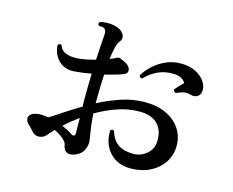

<svg xmlns="http://www.w3.org/2000/svg" viewBox="-98 -868 1196 985"><g transform="rotate(15 500.0 -375.5)"><path d="M365 -28Q343 -21 327.5 -29.5Q312 -38 308 -63Q307 -77 287 -94.5Q267 -112 239 -125Q219 -105 207 -90Q191 -72 168 -71Q145 -70 128 -91Q115 -107 102.5 -117.5Q90 -128 88 -145Q86 -161 103 -172Q120 -183 148 -183Q158 -183 168.5 -182Q179 -181 190 -179Q218 -196 258 -223Q298 -250 346 -278Q345 -288 345 -297Q345 -306 345 -315Q345 -350 345.5 -385Q346 -420 347 -453Q300 -444 254 -441Q218 -439 193 -454.5Q168 -470 154.5 -495.5Q141 -521 140 -550Q144 -556 150 -557Q156 -558 160 -555Q168 -528 193.5 -518Q219 -508 254 -510Q274 -511 299 -516Q324 -521 350 -528Q352 -569 354.5 -602Q357 -635 358 -653Q362 -683 351 -693Q346 -698 337 -699Q328 -700 320 -699Q309 -710 319 -720Q336 -725 358 -725.5Q380 -726 399 -721Q431 -714 445.5 -692Q460 -670 443 -649Q433 -638 427 -612Q421 -586 416 -550Q427 -554 436 -558Q445 -562 452 -566Q459 -570 467.5 -567Q476 -564 489 -558Q493 -556 495 -555Q522 -542 525.5 -521.5Q529 -501 503 -492Q484 -485 460 -478.5Q436 -472 410 -465Q408 -432 407 -396Q406 -360 406 -322V-312Q462 -341 524 -362Q586 -383 649 -383Q716 -383 764 -360Q812 -337 838 -297.5Q864 -258 864 -208Q864 -158 837.5 -118.5Q811 -79 766 -57Q721 -35 665 -35Q594 -35 553 -80.5Q512 -126 514 -196Q523 -208 534 -199Q547 -153 578 -132Q609 -111 660 -111Q699 -111 730.5 -138Q762 -165 762 -209Q763 -265 730.5 -297Q698 -329 636 -329Q575 -329 517 -308.5Q459 -288 408 -258Q412 -198 419 -159Q426 -120 426 -110Q426 -85 412.5 -62Q399 -39 365 -28ZM789 -469Q783 -471 779.5 -475.5Q776 -480 777 -486Q787 -497 798 -509Q809 -521 818 -529Q812 -541 797 -550.5Q782 -560 759 -561Q710 -563 672.5 -546Q635 -529 603 -496Q588 -496 588 -510Q604 -537 632 -563Q660 -589 698 -606Q736 -623 780 -622Q822 -622 853.5 -606.5Q885 -591 902.5 -567Q920 -543 919 -517Q918 -493 901.5 -483.5Q885 -474 866 -480Q844 -487 825.5 -482Q807 -477 789 -469ZM325 -127Q348 -113 348 -139Q348 -149 347.5 -169.5Q347 -190 347 -218Q302 -185 271 -156Q286 -149 300 -142Q314 -135 325 -127Z"/></g></svg>

Font: Zen Old Mincho SemiBold
Style: Regular
Weight: 600
Version: Version 1.500